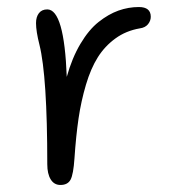

<svg xmlns="http://www.w3.org/2000/svg" viewBox="-20 -502 493 549"><path d="M152.8 26.9Q134.8 26.9 125 11Q115.2 -4.9 115.2 -32.2Q115.2 -283.7 92.8 -374Q83 -412.6 83 -436Q83 -453.6 91.3 -464.4Q99.6 -475.1 115.2 -475.1Q163.6 -475.1 170.9 -282.2Q186 -336.4 210 -376.7Q233.9 -417 262 -439.2Q290 -461.4 318.6 -471.7Q347.2 -481.9 377 -481.9Q411.1 -481.9 411.1 -454.1Q411.1 -442.4 403.1 -432.6Q395 -422.9 379.9 -420.9Q340.3 -414.1 310.1 -392.1Q279.8 -370.1 259.8 -338.4Q239.7 -306.6 225.8 -259.8Q211.9 -212.9 204.6 -163.3Q197.3 -113.8 192.9 -48.8Q189.9 -3.9 181.9 11.5Q173.8 26.9 152.8 26.9Z"/></svg>

Font: Shantell Sans Bouncy
Style: Regular
Weight: 300
Designer: Stephen Nixon, Anya Danilova, Shantell Martin
Foundry: Arrow Type
Version: Version 1.006;[9816181b4]